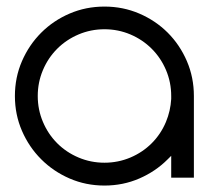

<svg xmlns="http://www.w3.org/2000/svg" viewBox="-20 -546 649 590"><path d="M25.8 -251Q25.8 -308.1 47.5 -358.1Q69.2 -408.1 106.6 -445.5Q143.9 -482.8 193.9 -504.3Q243.9 -525.8 301 -525.8Q358.1 -525.8 408.1 -504.3Q458.1 -482.8 495.5 -445.5Q532.8 -408.1 554.3 -358.1Q575.8 -308.1 575.8 -251V0H506.1V-67.2Q501 -62.1 494.9 -56.1Q458.1 -19.2 408.1 2.5Q358.1 24.2 301 24.2Q243.9 24.2 193.9 2.5Q143.9 -19.2 106.6 -56.6Q69.2 -93.9 47.5 -143.9Q25.8 -193.9 25.8 -251ZM96 -251Q96 -209.1 111.9 -171.5Q127.8 -133.8 155.8 -105.8Q183.8 -77.8 221.5 -61.9Q259.1 -46 301 -46Q342.9 -46 380.6 -61.9Q418.2 -77.8 446.2 -105.8Q474.2 -133.8 489.9 -171.2Q504 -205.1 506.1 -241.9V-251Q506.1 -292.9 490.2 -330.6Q474.2 -368.2 446.2 -396.2Q418.2 -424.2 380.6 -440.2Q342.9 -456.1 301 -456.1Q259.1 -456.1 221.5 -440.2Q183.8 -424.2 155.8 -396.2Q127.8 -368.2 111.9 -330.6Q96 -292.9 96 -251Z"/></svg>

Font: Myanmar KatKuu
Style: Regular
Weight: 400
Designer: Khon Soe Zaw Thu
Foundry: MPUA
Version: Version 1.00 September 13, 2016, initial release